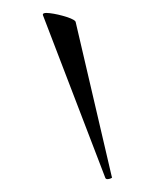

<svg xmlns="http://www.w3.org/2000/svg" viewBox="-20 -751 253 299"><path d="M98 -716 154 -476Q156 -474 150.5 -472.5Q145 -471 144 -474L47 -727Q45 -732 57.5 -730.5Q70 -729 84 -724.5Q98 -720 98 -716Z"/></svg>

Font: Cormorant Garamond Light
Style: Regular
Weight: 300
Designer: Christian Thalmann (Catharsis Fonts)
Version: Version 3.000